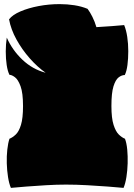

<svg xmlns="http://www.w3.org/2000/svg" viewBox="-20 -897 652 934"><path d="M33 17Q24 -4 19 -36Q14 -68 13 -102.5Q12 -137 15.5 -169Q19 -201 26 -222Q41 -228 56.5 -242.5Q72 -257 82 -289.5Q92 -322 92 -381Q92 -445 80 -477.5Q68 -510 52.5 -521.5Q37 -533 26 -533Q17 -551 12.5 -581Q8 -611 8 -646.5Q8 -682 13 -714Q40 -653 89 -606.5Q138 -560 202 -543Q162 -571 124.5 -613.5Q87 -656 60 -705Q33 -754 24 -803Q41 -825 79.5 -841.5Q118 -858 168 -867.5Q218 -877 270 -877Q307 -877 342 -871.5Q377 -866 406 -854Q418 -838 429.5 -815Q441 -792 449 -765Q490 -767 525 -770Q560 -773 584 -775Q594 -751 599 -717.5Q604 -684 604 -648Q604 -612 600 -581Q596 -550 587 -532Q572 -532 557 -520.5Q542 -509 532 -477Q522 -445 522 -381Q522 -322 532.5 -289.5Q543 -257 558 -242.5Q573 -228 588 -222Q596 -201 599 -169Q602 -137 601 -102.5Q600 -68 595 -36Q590 -4 581 17Q551 14 504 10.5Q457 7 404 4Q351 1 301 1Q255 1 204.5 4Q154 7 108.5 10.5Q63 14 33 17Z"/></svg>

Font: Oi
Style: Regular
Weight: 400
Designer: Kostas Bartsokas, Mohamad Dakak
Foundry: Foundry5
Version: Version 4.000